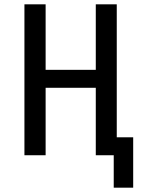

<svg xmlns="http://www.w3.org/2000/svg" viewBox="-20 -718 680 888"><path d="M506 0H423V-312H191V0H93V-698H191V-395H423V-698H520V-83H596V150H506Z"/></svg>

Font: Writer
Style: Regular
Weight: 400
Monospace: yes
Designer: Mike Abbink, Paul van der Laan, Pieter van Rosmalen
Foundry: Bold Monday
Version: Version 2.001 2020